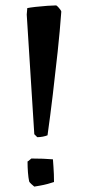

<svg xmlns="http://www.w3.org/2000/svg" viewBox="-20 -677 315 711"><path d="M118 -169 107 -180 79 -623 81 -647Q90 -649 111.5 -651.5Q133 -654 155.5 -655.5Q178 -657 188 -657Q190 -657 198 -648Q206 -639 207 -634Q202 -564 193.5 -485Q185 -406 175.5 -326.5Q166 -247 156 -176Q149 -173 138.5 -171Q128 -169 118 -169ZM107 14Q104 12 96.5 5Q89 -2 88 -5Q85 -19 83.5 -38.5Q82 -58 82 -79Q86 -81 89 -84Q92 -87 96 -90Q141 -90 176 -87Q176 -85 178 -59Q180 -33 180 -3Q172 0 157 4Q142 8 127.5 10.5Q113 13 107 14Z"/></svg>

Font: Labrada Medium
Style: Regular
Weight: 500
Designer: Mercedes Jáuregui
Foundry: Omnibus-Type Team
Version: Version 1.000; ttfautohint (v1.8.4.7-5d5b)